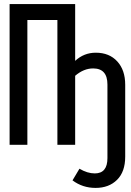

<svg xmlns="http://www.w3.org/2000/svg" viewBox="-20 -709 640 940"><path d="M449 -451Q515 -451 554 -408.5Q593 -366 593 -294V58Q593 132 553 171.5Q513 211 448 211Q384 211 335 174L369 117Q408 140 444 140Q506 140 506 65V-295Q506 -374 436 -374Q390 -374 348 -338V0H261V-611H114V0H27V-689H348V-411Q391 -451 449 -451Z"/></svg>

Font: Fira Mono
Style: Regular
Weight: 400
Designer: Carrois Corporate & Edenspiekermann AG
Foundry: Carrois Corporate GbR & Edenspiekermann AG
Version: Version 3.206;PS 003.206;hotconv 1.0.70;makeotf.lib2.5.58329